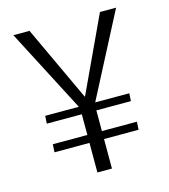

<svg xmlns="http://www.w3.org/2000/svg" viewBox="-101 -736 718 816"><g transform="rotate(-15 258.5 -328.0)"><path d="M227 -130H73L75 -165H227V-256H73L75 -290H223L33 -656H104L258 -326H260L414 -656H485L295 -290H445L443 -256H291V-165H445L443 -130H291V0H227Z"/></g></svg>

Font: Murecho Thin Light
Style: Regular
Weight: 300
Version: Version 1.010